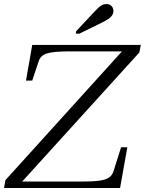

<svg xmlns="http://www.w3.org/2000/svg" viewBox="-27 -933 719 953"><path d="M43 -32H383Q424 -32 451.5 -34.5Q479 -37 496 -43Q513 -49 522.5 -59Q532 -69 537 -85L574 -202H605L569 0H-7L0 -39L592 -693L614 -678H318Q278 -678 250.5 -675.5Q223 -673 206.5 -668Q190 -663 180 -653.5Q170 -644 165 -629L133 -533H102L133 -710H672L665 -673L65 -12ZM439 -872Q451 -885 460.5 -894Q470 -903 480 -908Q490 -913 501 -913Q518 -913 527 -902.5Q536 -892 536 -879Q536 -867 529.5 -857Q523 -847 509.5 -838Q496 -829 475 -819L367 -766H349L351 -778Z"/></svg>

Font: Roboto Serif 120pt Expanded Light
Style: Italic
Weight: 300
Width: 7
Italic angle: -10°
Designer: Greg Gazdowicz
Foundry: Commercial Type
Version: Version 1.008